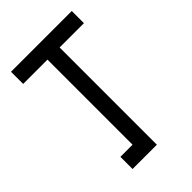

<svg xmlns="http://www.w3.org/2000/svg" viewBox="-259 -809 1117 1117"><g transform="rotate(-45 300.0 -250.0)"><path d="M150 200H350V-600H550V-700H50V-600H250V100H150Z"/></g></svg>

Font: Matrix Sans Video
Style: Regular
Weight: 400
Designer: Brad Neil
Version: Version 1.100